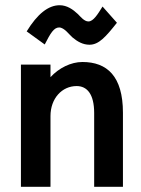

<svg xmlns="http://www.w3.org/2000/svg" viewBox="-20 -714 540 734"><path d="M173 0V-270C173 -338 217 -385 273 -385C313 -385 340 -354 340 -282V0H450V-283C450 -423 389 -477 295 -477C251 -477 205 -454 173 -419V-467H60V0ZM151 -544C173 -587 186 -609 206 -609C226 -609 245 -581 257 -571C276 -555 297 -543 322 -543C358 -543 384 -573 427 -627L372 -689C354 -660 337 -632 318 -632C302 -632 288 -650 278 -660C259 -678 236 -694 208 -694C165 -694 123 -661 82 -594Z"/></svg>

Font: Inconsolata
Style: Bold
Weight: 700
Monospace: yes
Designer: Raph Levien, Kirill Tkachev(cyreal.org)
Foundry: Raph Levien, Kirill Tkachev(cyreal.org)
Version: Version 1.014